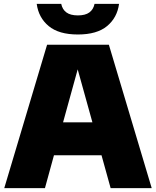

<svg xmlns="http://www.w3.org/2000/svg" viewBox="-20 -971 805 991"><path d="M2 0 223 -740H542L763 0H551L504 -169.5H258.5L212 0ZM305.5 -339.5H457L381 -613ZM382 -793Q283.5 -793 231.2 -836.5Q179 -880 169.5 -951H296Q302 -922 322.8 -906.8Q343.5 -891.5 382 -891.5Q420.5 -891.5 441.2 -906.8Q462 -922 468 -951H594.5Q585 -880 532.8 -836.5Q480.5 -793 382 -793Z"/></svg>

Font: Encode Sans Black
Style: Regular
Weight: 900
Designer: Multiple Designers
Foundry: Impallari Type
Version: Version 3.002; ttfautohint (v1.8.3) -l 8 -r 50 -G 200 -x 14 